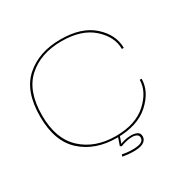

<svg xmlns="http://www.w3.org/2000/svg" viewBox="-157 -748 1008 1011"><g transform="rotate(-30 347.0 -242.0)"><path d="M334.5 4.5Q461 4.5 531.5 -59.8Q602 -124 602 -200.5H590.5Q590.5 -130 523 -68.2Q455.5 -6.5 334.5 -6.5Q209.5 -6.5 130.5 -78.8Q51.5 -151 51.5 -294.5Q51.5 -441.5 129.5 -512Q207.5 -582.5 334.5 -582.5Q456 -582.5 523.2 -522.5Q590.5 -462.5 590.5 -388H602Q602 -468.5 532 -531Q462 -593.5 334.5 -593.5Q204 -593.5 121.8 -521.2Q39.5 -449 39.5 -294.5Q39.5 -143.5 121.8 -69.5Q204 4.5 334.5 4.5ZM374.5 110.5Q392 110.5 407 108.2Q422 106 432.8 100.2Q443.5 94.5 449.5 85.5Q455.5 76.5 455.5 63.5Q455.5 45 440 37.5Q424.5 30 403.5 30Q384.5 30 364.2 34.8Q344 39.5 333.5 45.5L334 55Q352 48 370.5 44Q389 40 404 40Q421 40 432 46.2Q443 52.5 443 65Q443 82.5 426.8 90.8Q410.5 99 375 99Q357 99 341.5 97.2Q326 95.5 313 92.5L308.5 104Q322 106.5 338.5 108.5Q355 110.5 374.5 110.5ZM334 55 353.5 0H342.5L325 50Z"/></g></svg>

Font: Anybody Expanded Thin
Style: Regular
Weight: 250
Width: 7
Version: Version 1.113;gftools[0.9.25]